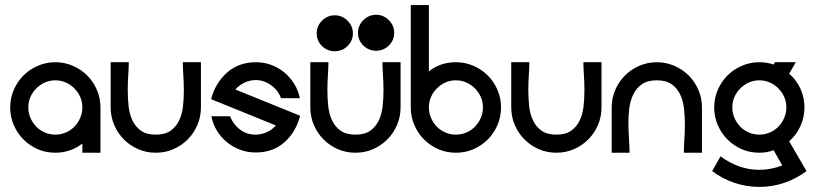

<svg xmlns="http://www.w3.org/2000/svg" viewBox="-20 -599 3203 753"><path d="M197 -355Q233 -355 265.5 -341Q298 -327 322 -303Q346 -279 360 -246.5Q374 -214 374 -178V0H303V-36Q280 -18 253 -9Q226 0 197 0Q160 0 128 -14Q96 -28 72 -52Q48 -76 34 -108.5Q20 -141 20 -178Q20 -214 34 -246.5Q48 -279 72 -303Q96 -327 128.5 -341Q161 -355 197 -355ZM197 -284Q175 -284 156 -275.5Q137 -267 122.5 -252.5Q108 -238 99.5 -219Q91 -200 91 -178Q91 -156 99.5 -136.5Q108 -117 122 -102.5Q136 -88 155.5 -79.5Q175 -71 197 -71Q219 -71 238.5 -79.5Q258 -88 272 -102.5Q286 -117 294.5 -136.5Q303 -156 303 -178Q303 -200 294.5 -219Q286 -238 271.5 -252.5Q257 -267 238 -275.5Q219 -284 197 -284Z M591 0Q554 0 522 -14Q490 -28 466 -52Q442 -76 428 -108.5Q414 -141 414 -178V-355H485Q485 -333 483 -304Q481 -275 481 -243.5Q481 -212 484.5 -181Q488 -150 500 -125.5Q512 -101 533.5 -86Q555 -71 591 -71Q627 -71 648.5 -86Q670 -101 682 -125.5Q694 -150 697.5 -181Q701 -212 701 -243.5Q701 -275 699 -304Q697 -333 697 -355H768V-178Q768 -141 754 -108.5Q740 -76 716 -52Q692 -28 660 -14Q628 0 591 0Z M882 -143Q895 -111 921 -91Q947 -71 982 -71Q1005 -71 1026 -80.5Q1047 -90 1062 -107L808 -210Q824 -273 870 -314Q916 -355 984 -355Q1015 -355 1043.5 -344.5Q1072 -334 1095 -315Q1118 -296 1134 -270Q1150 -244 1156 -214H1082Q1071 -245 1043 -265Q1015 -285 983 -285Q960 -285 939 -275Q918 -265 903 -248L1157 -145Q1141 -82 1096 -41.5Q1051 -1 983 -1Q951 -1 922.5 -11.5Q894 -22 870.5 -41Q847 -60 831 -86Q815 -112 809 -143Z M1374 0Q1337 0 1305 -14Q1273 -28 1249 -52Q1225 -76 1211 -108.5Q1197 -141 1197 -178V-355H1268Q1268 -333 1266 -304Q1264 -275 1264 -243.5Q1264 -212 1267.5 -181Q1271 -150 1283 -125.5Q1295 -101 1316.5 -86Q1338 -71 1374 -71Q1410 -71 1431.5 -86Q1453 -101 1465 -125.5Q1477 -150 1480.5 -181Q1484 -212 1484 -243.5Q1484 -275 1482 -304Q1480 -333 1480 -355H1551V-178Q1551 -141 1537 -108.5Q1523 -76 1499 -52Q1475 -28 1443 -14Q1411 0 1374 0ZM1455 -541Q1484 -541 1505 -520Q1526 -499 1526 -470Q1526 -441 1505 -420.5Q1484 -400 1455 -400Q1426 -400 1405 -420.5Q1384 -441 1384 -470Q1384 -499 1405 -520Q1426 -541 1455 -541ZM1293 -539Q1322 -539 1343 -518Q1364 -497 1364 -468Q1364 -439 1343 -418.5Q1322 -398 1293 -398Q1264 -398 1243 -418.5Q1222 -439 1222 -468Q1222 -497 1243 -518Q1264 -539 1293 -539Z M1768 -355Q1804 -355 1836.5 -341Q1869 -327 1893 -303Q1917 -279 1931 -246.5Q1945 -214 1945 -178Q1945 -141 1931 -108.5Q1917 -76 1893 -52Q1869 -28 1837 -14Q1805 0 1768 0Q1731 0 1699 -14Q1667 -28 1643 -52Q1619 -76 1605 -108.5Q1591 -141 1591 -178V-579H1662V-319Q1707 -355 1768 -355ZM1768 -284Q1746 -284 1727 -275.5Q1708 -267 1693.5 -252.5Q1679 -238 1670.5 -219Q1662 -200 1662 -178Q1662 -156 1670.5 -136.5Q1679 -117 1693 -102.5Q1707 -88 1726.5 -79.5Q1746 -71 1768 -71Q1790 -71 1809.5 -79.5Q1829 -88 1843 -102.5Q1857 -117 1865.5 -136.5Q1874 -156 1874 -178Q1874 -200 1865.5 -219Q1857 -238 1842.5 -252.5Q1828 -267 1809 -275.5Q1790 -284 1768 -284Z M2162 0Q2125 0 2093 -14Q2061 -28 2037 -52Q2013 -76 1999 -108.5Q1985 -141 1985 -178V-355H2056Q2056 -333 2054 -304Q2052 -275 2052 -243.5Q2052 -212 2055.5 -181Q2059 -150 2071 -125.5Q2083 -101 2104.5 -86Q2126 -71 2162 -71Q2198 -71 2219.5 -86Q2241 -101 2253 -125.5Q2265 -150 2268.5 -181Q2272 -212 2272 -243.5Q2272 -275 2270 -304Q2268 -333 2268 -355H2339V-178Q2339 -141 2325 -108.5Q2311 -76 2287 -52Q2263 -28 2231 -14Q2199 0 2162 0Z M2556 -355Q2592 -355 2624.5 -341Q2657 -327 2681 -303Q2705 -279 2719 -246.5Q2733 -214 2733 -178V0H2662Q2662 -22 2664 -51.5Q2666 -81 2666 -112.5Q2666 -144 2662.5 -174.5Q2659 -205 2647 -229.5Q2635 -254 2613.5 -269Q2592 -284 2556 -284Q2520 -284 2498 -269Q2476 -254 2464 -229.5Q2452 -205 2448 -174.5Q2444 -144 2444.5 -112.5Q2445 -81 2447 -51.5Q2449 -22 2449 0H2379V-178Q2379 -214 2393 -246.5Q2407 -279 2431 -303Q2455 -327 2487.5 -341Q2520 -355 2556 -355Z M2958 -355Q2987 -355 3014 -346L3019 -355H3101L3075 -310Q3104 -285 3119.5 -250.5Q3135 -216 3135 -178Q3135 -140 3119.5 -105Q3104 -70 3075 -45Q3092 -16 3109 13.5Q3126 43 3143 72Q3103 102 3056 118Q3009 134 2958 134Q2907 134 2860 118Q2813 102 2773 72L2806 14Q2839 39 2877.5 53Q2916 67 2958 67Q3003 67 3048 50L3014 -10Q2988 0 2958 0Q2921 0 2889 -14Q2857 -28 2833 -52Q2809 -76 2795 -108.5Q2781 -141 2781 -178Q2781 -214 2795 -246.5Q2809 -279 2833 -303Q2857 -327 2889.5 -341Q2922 -355 2958 -355ZM2958 -284Q2936 -284 2917 -275.5Q2898 -267 2883.5 -252.5Q2869 -238 2860.5 -219Q2852 -200 2852 -178Q2852 -156 2860.5 -136.5Q2869 -117 2883 -102.5Q2897 -88 2916.5 -79.5Q2936 -71 2958 -71Q2980 -71 2999.5 -79.5Q3019 -88 3033 -102.5Q3047 -117 3055.5 -136.5Q3064 -156 3064 -178Q3064 -200 3055.5 -219Q3047 -238 3032.5 -252.5Q3018 -267 2999 -275.5Q2980 -284 2958 -284Z"/></svg>

Font: Googee
Style: Regular
Weight: 400
Designer: Peter Wiegel
Foundry: CATFonts Peter Wiegel
Version: 1.000